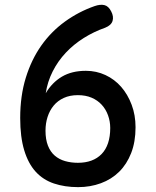

<svg xmlns="http://www.w3.org/2000/svg" viewBox="-20 -759 640 789"><path d="M300 -90Q331 -90 355.5 -99Q380 -108 397.5 -126Q415 -144 424 -171Q433 -198 433 -233Q433 -260 424 -285Q415 -310 398 -328.5Q381 -347 356.5 -357.5Q332 -368 300 -368Q267 -368 242 -356.5Q217 -345 200.5 -325Q184 -305 175.5 -278.5Q167 -252 167 -222Q167 -186 177 -160.5Q187 -135 205 -119.5Q223 -104 247.5 -97Q272 -90 300 -90ZM369 -734Q392 -742 409 -738Q426 -734 437 -712Q448 -691 442.5 -673Q437 -655 412 -645Q366 -629 324.5 -603Q283 -577 250.5 -542.5Q218 -508 196.5 -465.5Q175 -423 168 -376Q194 -420 234.5 -444Q275 -468 333 -468Q376 -468 413.5 -450.5Q451 -433 478 -402Q505 -371 521 -328.5Q537 -286 537 -236Q537 -176 519 -130Q501 -84 469.5 -53Q438 -22 394.5 -6Q351 10 301 10Q246 10 201.5 -5Q157 -20 126.5 -53.5Q96 -87 79.5 -141.5Q63 -196 63 -274Q63 -365 86 -439.5Q109 -514 149.5 -571.5Q190 -629 246.5 -670Q303 -711 369 -734Z"/></svg>

Font: Maple Mono NL Medium
Style: Regular
Weight: 500
Monospace: yes
Designer: subframe7536
Version: Version 7.000